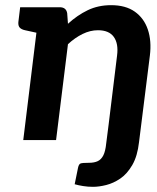

<svg xmlns="http://www.w3.org/2000/svg" viewBox="-20 -542 608 743"><path d="M70 0 133 -514H211Q236 -514 240 -491L243 -450Q279 -483 319.5 -502.5Q360 -522 410 -522Q466 -522 501.5 -497Q537 -472 552 -428Q567 -384 560 -327L519 0H393L433 -327Q439 -373 420.5 -399Q402 -425 359 -425Q329 -425 299.5 -410.5Q270 -396 243 -371L197 0ZM340 181Q320 181 301.5 178Q283 175 269 171L282 107Q285 93 292 90.5Q299 88 324 88Q345 88 358.5 81.5Q372 75 380 59Q388 43 391 13L402 -73H528L518 8Q512 62 492 96.5Q472 131 445.5 149Q419 167 391 174Q363 181 340 181ZM158 -514 132 -413 77 -425Q63 -428 56.5 -435Q50 -442 51 -456L58 -514Z"/></svg>

Font: Aleo
Style: Bold Italic
Weight: 700
Italic angle: -7°
Version: Version 2.001;gftools[0.9.29]